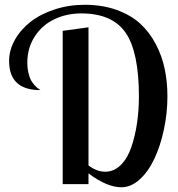

<svg xmlns="http://www.w3.org/2000/svg" viewBox="-20 -770 745 803"><path d="M242.2 -641.1 350.1 -655.8V-78.1Q384.8 -51.8 419.9 -51.8Q457 -51.8 485.4 -80.1Q513.7 -108.4 529.5 -155.3Q545.4 -202.1 553.2 -255.6Q561 -309.1 561 -366.2Q561 -552.2 505.4 -633.1Q449.7 -713.9 319.8 -713.9Q258.8 -713.9 207.8 -689.7Q156.7 -665.5 125.5 -617.7Q94.2 -569.8 94.2 -506.8Q94.2 -484.9 98.6 -466.3Q103 -447.8 108.4 -436.8Q113.8 -425.8 123 -415.5Q132.3 -405.3 136.7 -401.9Q141.1 -398.4 148.9 -393.1Q18.1 -393.1 18.1 -515.1Q18.1 -561 42.5 -604Q66.9 -647 108.4 -679.2Q149.9 -711.4 209 -730.7Q268.1 -750 334 -750Q408.2 -750 467.8 -728.5Q527.3 -707 566.4 -671.1Q605.5 -635.3 631.6 -585.4Q657.7 -535.6 668.9 -481.4Q680.2 -427.2 680.2 -367.2Q680.2 -296.9 665.5 -228.3Q650.9 -159.7 625.7 -106.2Q600.6 -52.7 564.5 -19.8Q528.3 13.2 487.8 13.2Q427.2 13.2 350.1 -44.9V0H242.2Z"/></svg>

Font: Lobster Two
Style: Regular
Weight: 400
Designer: Pablo Impallari
Foundry: Pablo Impallari. www.impallari.com
Version: Version 1.006